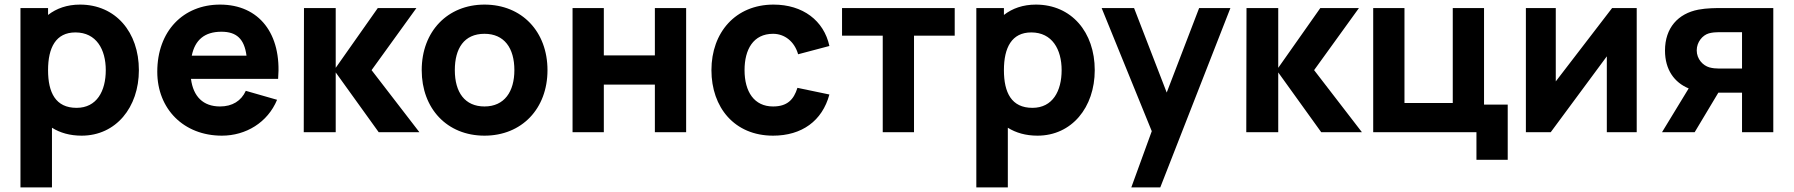

<svg xmlns="http://www.w3.org/2000/svg" viewBox="-20 -575 7802 835"><path d="M206 240V-19.5C241 2.5 284 15 335 15C484 15 584 -108 584 -270C584 -435 483 -555 328 -555C272 -555 225.5 -538.5 189 -510V-540H69V240ZM313 -106C222 -106 189 -172 189 -270C189 -368 223 -434 308 -434C399 -434 440 -360 440 -270C440 -179 401 -106 313 -106Z M945 15C1049 15 1144 -42 1185 -141L1049 -180C1029 -136 990 -112 937 -112C863.5 -112 820.5 -155 810.5 -232H1189.5C1206 -428 1107 -555 937 -555C777 -555 664 -440 664 -263C664 -101 779 15 945 15ZM943 -437C1008.5 -437 1042.5 -406 1052 -333H814C828 -401.5 870 -437 943 -437Z M1440 0V-260L1627 0H1804L1596 -270L1791 -540H1623L1440 -280V-540H1302L1301 0Z M2087 15C2249 15 2361 -102 2361 -270C2361 -437 2250 -555 2087 -555C1927 -555 1814 -439 1814 -270C1814 -103 1924 15 2087 15ZM2087 -112C2002 -112 1958 -173 1958 -270C1958 -364 1998 -428 2087 -428C2173 -428 2217 -366 2217 -270C2217 -177 2174 -112 2087 -112Z M2606 0V-207H2828V0H2964V-540H2828V-334H2606V-540H2470V0Z M3342 15C3467 15 3556 -49 3587 -164L3448 -193C3432 -141 3403 -112 3342 -112C3260 -112 3218 -176 3218 -270C3218 -360 3256 -428 3342 -428C3392 -428 3435 -395 3451 -339L3587 -375C3563 -486 3471 -555 3344 -555C3179 -555 3074 -434 3074 -270C3074 -108 3174 15 3342 15Z M3955 0V-420H4132V-540H3642V-420H3819V0Z M4363 240V-19.5C4398 2.5 4441 15 4492 15C4641 15 4741 -108 4741 -270C4741 -435 4640 -555 4485 -555C4429 -555 4382.5 -538.5 4346 -510V-540H4226V240ZM4470 -106C4379 -106 4346 -172 4346 -270C4346 -368 4380 -434 4465 -434C4556 -434 4597 -360 4597 -270C4597 -179 4558 -106 4470 -106Z M5026 240 5331 -540H5195L5054 -172.5L4912 -540H4771L4989 -4.5L4900 240Z M5539 0V-260L5726 0H5903L5695 -270L5890 -540H5722L5539 -280V-540H5401L5400 0Z M6537 120V-120H6434V-540H6298V-127H6088V-540H5952V0H6401V120Z M6991 -540 6746 -221V-540H6616V0H6724L6968 -330V0H7098V-540Z M7350 0 7453 -172C7459 -172 7464.5 -172 7469 -172H7556V0H7692V-540H7469C7444 -540 7402 -540 7366 -533C7278 -516 7221 -454 7221 -355C7221 -271.5 7262 -216 7324 -190.5L7208 0ZM7454 -277C7443 -277 7428 -278 7414 -282C7386 -290 7359 -318 7359 -356C7359 -392 7384 -422 7412 -430C7427 -434 7442 -435 7454 -435H7556V-277Z"/></svg>

Font: Manrope ExtraBold
Style: Regular
Weight: 800
Designer: Mikhail Sharanda
Foundry: Mikhail Sharanda
Version: Version 4.505